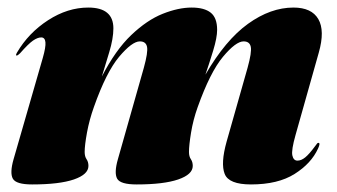

<svg xmlns="http://www.w3.org/2000/svg" viewBox="-20 -478 892 508"><path d="M292 -57 360.5 -298.5Q372 -340 369 -354.2Q366 -368.5 350 -368.5Q329.5 -368.5 295.2 -327.8Q261 -287 228.5 -195Q216.5 -161.5 210.2 -127.5Q204 -93.5 204 -76Q204 -64 209 -56.8Q214 -49.5 214 -39Q214 -16.5 175.5 -3.2Q137 10 65 10Q22.5 10 14 -5.2Q5.5 -20.5 16 -57L93 -324Q101.5 -353.5 100.2 -366.2Q99 -379 89 -379Q79.5 -379 67.2 -370.5Q55 -362 33 -337Q27 -331 24 -331Q20.5 -331 25 -339Q55.5 -391 107.2 -424.5Q159 -458 213.5 -458Q280 -458 280 -403Q280 -376 269 -339.8Q258 -303.5 249.5 -275.5Q285.5 -345.5 327.2 -385.2Q369 -425 410.5 -441.5Q452 -458 487 -458Q520.5 -458 537.5 -444.5Q554.5 -431 554.5 -399Q554.5 -378.5 544 -344Q533.5 -309.5 523.5 -280.5Q576.5 -372 636.2 -415Q696 -458 756.5 -458Q804.5 -458 822.2 -427.5Q840 -397 823.5 -339L762 -121Q750.5 -80.5 753.5 -66.8Q756.5 -53 767 -53Q777 -53 787.5 -61.5Q798 -70 813.5 -91Q818 -97 819.2 -98.5Q820.5 -100 822.5 -100Q828.5 -100 821.5 -85Q803.5 -45.5 759.5 -17.8Q715.5 10 644 10Q585.5 10 574.5 -17.8Q563.5 -45.5 579.5 -103L635 -298.5Q646.5 -340 643.5 -354.2Q640.5 -368.5 624.5 -368.5Q604 -368.5 570 -327.8Q536 -287 503 -194.5Q491 -161 485.5 -127.2Q480 -93.5 480 -76Q480 -64 485 -56.8Q490 -49.5 490 -39Q490 -16.5 451.5 -3.2Q413 10 341.5 10Q298.5 10 290 -5.2Q281.5 -20.5 292 -57Z"/></svg>

Font: Fraunces 144pt Black
Style: Italic
Weight: 900
Italic angle: -16°
Version: Version 1.000;[0bf87f6ff]